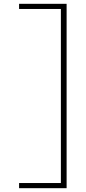

<svg xmlns="http://www.w3.org/2000/svg" viewBox="-20 -825 449 1006"><path d="M329 161H80V134H299V-778H80V-805H329Z"/></svg>

Font: Be Vietnam Thin
Style: Regular
Weight: 100
Designer: Gabriel Lam
Foundry: TypeRant
Version: Version 4.000